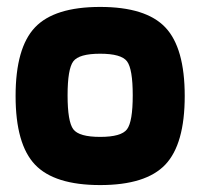

<svg xmlns="http://www.w3.org/2000/svg" viewBox="-20 -524 578 554"><path d="M513 -247Q513 -108 457 -49Q401 10 269 10Q137 10 81 -49Q25 -108 25 -247Q25 -386 81 -445Q137 -504 269 -504Q401 -504 457 -445Q513 -386 513 -247ZM175 -249Q175 -173 191.5 -151Q208 -129 269 -129Q330 -129 346.5 -151Q363 -173 363 -249Q363 -325 346.5 -347Q330 -369 269 -369Q208 -369 191.5 -347Q175 -325 175 -249Z"/></svg>

Font: Blinker
Style: Bold
Weight: 700
Designer: Juergen Huber
Foundry: supertype
Version: Version 1.015;PS 1.15;hotconv 1.0.88;makeotf.lib2.5.647800; 